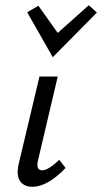

<svg xmlns="http://www.w3.org/2000/svg" viewBox="-20 -709 391 735"><path d="M182 -490 84 -662 127 -687 201 -583 320 -689 351 -661ZM104 6Q72 6 57 -15.5Q42 -37 51 -79L131 -416H201L126 -97Q116 -57 142 -57Q164 -57 207 -97L231 -66Q162 6 104 6Z"/></svg>

Font: EauTest Medium
Style: Italic
Weight: 500
Italic angle: -12°
Designer: Christian Thalmann (Catharsis Fonts)
Version: Version 0.001;PS 000.001;hotconv 1.0.88;makeotf.lib2.5.64775